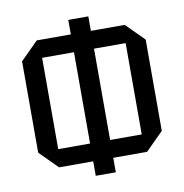

<svg xmlns="http://www.w3.org/2000/svg" viewBox="-79 -775 813 849"><g transform="rotate(-10 327.5 -350.0)"><path d="M50 -145V-555L130 -635H525L605 -555V-145L525 -65H130ZM140 -555V-145H515V-555ZM373 0H283V-700H373Z"/></g></svg>

Font: Tektur SemiCondensed
Style: Regular
Weight: 400
Width: 4
Designer: Adam Jagosz
Foundry: Adam Jagosz
Version: Version 1.005;gftools[0.9.30]